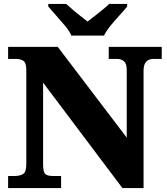

<svg xmlns="http://www.w3.org/2000/svg" viewBox="-20 -951 846 971"><path d="M21 0V-61H54Q81 -61 97 -71Q113 -81 113 -121V-597Q113 -634 98 -643.5Q83 -653 63 -653H21V-714H272L621 -255V-597Q621 -629 607 -641Q593 -653 573 -653H530V-714H798V-653H755Q733 -653 719.5 -639Q706 -625 706 -593V0H599L198 -533V-121Q198 -81 209 -71Q220 -61 246 -61H289V0ZM341 -771Q331 -794 309 -820.5Q287 -847 263.5 -873Q240 -899 224 -918V-931H315Q326 -921 345.5 -904Q365 -887 386.5 -870.5Q408 -854 423 -842Q438 -854 459.5 -870.5Q481 -887 501.5 -904Q522 -921 532 -931H623V-918Q608 -899 584 -873Q560 -847 538.5 -820.5Q517 -794 506 -771Z"/></svg>

Font: Noto Serif Myanmar Black
Style: Regular
Weight: 900
Designer: Ben Mitchell and the Monotype Design Team
Foundry: Monotype Imaging Inc.
Version: Version 2.106; ttfautohint (v1.8.4.7-5d5b)